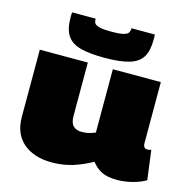

<svg xmlns="http://www.w3.org/2000/svg" viewBox="-114 -896 999 1016"><g transform="rotate(15 385.5 -387.5)"><path d="M257 10Q160 10 101.5 -39.5Q43 -89 43 -183V-550H306V-258Q306 -219 323 -203Q340 -187 367 -187Q385 -187 401.5 -190Q418 -193 443 -203V-550H706V-216Q706 -200 712.5 -193.5Q719 -187 729 -187Q741 -187 750 -191L771 -30Q746 -14 702.5 -2Q659 10 615 10Q561 10 530 -6Q499 -22 476 -52Q422 -22 370 -6Q318 10 257 10ZM384 -597Q303 -597 253 -610Q203 -623 179.5 -657.5Q156 -692 156 -756Q156 -763 156 -770.5Q156 -778 157 -785H286Q286 -782 286 -780Q286 -771 290.5 -761.5Q295 -752 316 -746Q337 -740 384 -740Q431 -740 451.5 -746Q472 -752 477 -761.5Q482 -771 482 -780V-785H610Q611 -778 611 -770.5Q611 -763 611 -756Q611 -695 589.5 -660.5Q568 -626 518 -611.5Q468 -597 384 -597Z"/></g></svg>

Font: Georama Expanded Black
Style: Regular
Weight: 900
Width: 7
Designer: Jean-Baptiste Levee
Foundry: Production Type
Version: Version 1.000